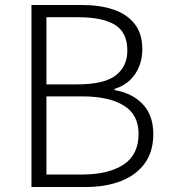

<svg xmlns="http://www.w3.org/2000/svg" viewBox="-20 -749 682 769"><path d="M106 0V-729H307Q381 -729 435 -710.5Q489 -692 519.5 -653Q550 -614 550 -552Q550 -514 537 -482Q524 -450 499.5 -427Q475 -404 439 -393V-388Q508 -377 551 -332.5Q594 -288 594 -212Q594 -142 560 -95Q526 -48 465 -24Q404 0 322 0ZM166 -411H288Q397 -411 443.5 -447Q490 -483 490 -546Q490 -619 440.5 -649.5Q391 -680 294 -680H166ZM166 -50H309Q414 -50 474.5 -89.5Q535 -129 535 -213Q535 -290 475.5 -326.5Q416 -363 309 -363H166Z"/></svg>

Font: Noto Sans TC Thin Light
Style: Regular
Weight: 300
Version: Version 2.004-H2;hotconv 1.0.118;makeotfexe 2.5.65603